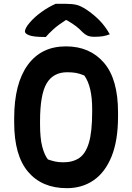

<svg xmlns="http://www.w3.org/2000/svg" viewBox="-20 -962 690 1002"><path d="M324 -720Q449 -720 522.5 -634.5Q596 -549 596 -376V-354Q596 -229 562.5 -146Q529 -63 469 -21.5Q409 20 329 20Q199 20 126.5 -65.5Q54 -151 54 -323V-345Q54 -525 124.5 -622.5Q195 -720 324 -720ZM189 -313Q189 -240 200.5 -196.5Q212 -153 230 -130Q250 -123 268 -119Q286 -115 311 -115Q360 -115 393.5 -137.5Q427 -160 444 -217Q461 -274 461 -379V-393Q461 -511 420 -568Q396 -578 376.5 -581.5Q357 -585 331 -585Q258 -585 223.5 -527Q189 -469 189 -329ZM270 -942H326Q358 -942 380 -936.5Q402 -931 431 -912Q468 -887 498 -857Q528 -827 553 -783Q535 -776 517 -773Q499 -770 473 -770Q449 -770 435.5 -776.5Q422 -783 411 -794Q395 -811 377 -825Q359 -839 328 -857H323Q284 -832 259 -809.5Q234 -787 219 -769H213Q157 -769 133.5 -777.5Q110 -786 110 -798Q110 -805 116 -817Q122 -829 136 -845Q161 -874 196.5 -899.5Q232 -925 270 -942Z"/></svg>

Font: Recursive Sn Csl St
Style: Bold
Weight: 700
Version: Version 1.079;hotconv 1.0.112;makeotfexe 2.5.65598; ttfautoh